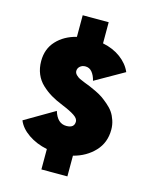

<svg xmlns="http://www.w3.org/2000/svg" viewBox="-107 -771 665 842"><g transform="rotate(15 225.0 -350.0)"><path d="M163 0V-92.5Q114 -102.5 77.2 -127.8Q40.5 -153 27 -186.5L162 -265.5Q178 -212.5 219 -212.5Q255 -212.5 255 -241.5Q255 -255.5 236 -268.2Q217 -281 179 -296.5Q148 -309 125.2 -322.5Q102.5 -336 81.8 -355.2Q61 -374.5 50 -400.8Q39 -427 39 -459.5Q39 -514.5 73 -551.2Q107 -588 163 -602V-700H281V-604Q328.5 -594.5 362.8 -569Q397 -543.5 412 -508.5L281 -434Q275.5 -457 263.5 -471.8Q251.5 -486.5 233 -486.5Q218.5 -486.5 208.8 -478Q199 -469.5 199 -457Q199 -447.5 207 -439.5Q215 -431.5 223.8 -427.2Q232.5 -423 246.5 -417.5Q262.5 -411.5 272.8 -407.2Q283 -403 302.5 -393.8Q322 -384.5 335 -375.5Q348 -366.5 364.2 -352.5Q380.5 -338.5 390.5 -324Q400.5 -309.5 407.2 -289.5Q414 -269.5 414 -247.5Q414 -188.5 376.5 -148.8Q339 -109 281 -94V0Z"/></g></svg>

Font: League Mono Condensed ExtraBold
Style: Regular
Weight: 800
Width: 1
Designer: Tyler Finck
Foundry: The League of Moveable Type / Tyler Finck
Version: Version 2.210